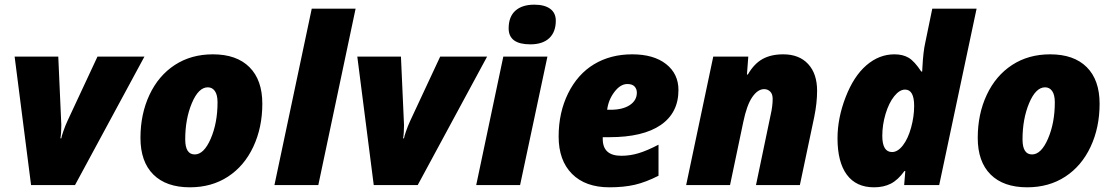

<svg xmlns="http://www.w3.org/2000/svg" viewBox="-20 -797 4797 827"><path d="M113.8 0 43 -553.2H231L244.1 -258.8Q244.1 -223.1 240.2 -201.2H244.1Q244.6 -208 252.9 -231.9Q261.2 -255.9 270.5 -275.9Q279.8 -295.9 399.9 -553.2H602.1L303.2 0Z M797.9 9.8Q695.8 9.8 640.4 -45.4Q585 -100.6 585 -203.1Q585 -305.7 623.8 -388.4Q662.6 -471.2 732.9 -517.1Q803.2 -563 897 -563Q999 -563 1054.4 -507.8Q1109.9 -452.6 1109.9 -350.1Q1109.9 -247.6 1071 -164.8Q1032.2 -82 961.9 -36.1Q891.6 9.8 797.9 9.8ZM875 -420.9Q835 -420.9 806.4 -352.8Q777.8 -284.7 777.8 -196.8Q777.8 -131.8 818.8 -131.8Q858.4 -131.8 887.7 -199.7Q917 -267.6 917 -356Q917 -388.2 905.8 -404.5Q894.5 -420.9 875 -420.9Z M1351.1 0H1162.1L1322.8 -759.8H1511.7Z M1589.8 0 1519 -553.2H1707L1720.2 -258.8Q1720.2 -223.1 1716.3 -201.2H1720.2Q1720.7 -208 1729 -231.9Q1737.3 -255.9 1746.6 -275.9Q1755.9 -295.9 1876 -553.2H2078.1L1779.3 0Z M2220.2 0H2031.2L2147.9 -553.2H2337.9ZM2170.9 -674.8Q2170.9 -725.1 2200 -751Q2229 -776.9 2281.2 -776.9Q2325.7 -776.9 2349.9 -759Q2374 -741.2 2374 -708Q2374 -659.2 2345.7 -632.6Q2317.4 -606 2264.2 -606Q2170.9 -606 2170.9 -674.8Z M2605 9.8Q2501.5 9.8 2443.8 -48.1Q2386.2 -106 2386.2 -209Q2386.2 -312 2427 -394.8Q2467.8 -477.5 2538.8 -520.3Q2609.9 -563 2703.1 -563Q2795.9 -563 2849.1 -521Q2902.3 -479 2902.3 -409.2Q2902.3 -311 2825.9 -258.5Q2749.5 -206.1 2605 -206.1H2576.2V-198.2Q2576.2 -126 2656.2 -126Q2694.8 -126 2731.9 -137.5Q2769 -148.9 2816.4 -173.8V-40Q2761.7 -12.2 2714.4 -1.2Q2667 9.8 2605 9.8ZM2682.1 -435.1Q2652.3 -435.1 2626.5 -401.1Q2600.6 -367.2 2595.2 -324.2H2609.4Q2662.6 -324.2 2692.9 -344.5Q2723.1 -364.7 2723.1 -397.9Q2723.1 -413.6 2713.4 -424.3Q2703.6 -435.1 2682.1 -435.1Z M3308.1 -371.1Q3308.1 -392.1 3297.4 -402.6Q3286.6 -413.1 3271.5 -413.1Q3243.7 -413.1 3220 -378.4Q3196.3 -343.8 3181.2 -270L3124.5 0H2935.5L3052.2 -553.2H3203.1L3197.3 -476.1H3201.2Q3228 -522.5 3264.4 -542.7Q3300.8 -563 3353.5 -563Q3422.4 -563 3460.9 -521.2Q3499.5 -479.5 3499.5 -405.8Q3499.5 -354 3487.3 -293.9L3425.3 0H3236.3L3299.3 -301.8Q3308.1 -339.8 3308.1 -371.1Z M3832.5 -563Q3869.1 -563 3894 -548.1Q3918.9 -533.2 3948.2 -488.8H3952.1L3953.1 -506.8Q3956.5 -574.2 3965.3 -612.8L3995.6 -759.8H4186.5L4025.4 0H3874.5L3879.4 -60.1H3875.5Q3847.7 -21.5 3816.9 -5.9Q3786.1 9.8 3744.6 9.8Q3667.5 9.8 3627.4 -44.7Q3587.4 -99.1 3587.4 -201.2Q3587.4 -288.1 3622.3 -378.4Q3657.2 -468.8 3711.9 -515.9Q3766.6 -563 3832.5 -563ZM3822.3 -142.1Q3846.7 -142.1 3868.9 -170.7Q3891.1 -199.2 3904.3 -247.1Q3917.5 -294.9 3917.5 -340.8Q3917.5 -411.1 3878.4 -411.1Q3854.5 -411.1 3831.5 -382.3Q3808.6 -353.5 3794.4 -306.4Q3780.3 -259.3 3780.3 -211.9Q3780.3 -142.1 3822.3 -142.1Z M4404.3 9.8Q4302.2 9.8 4246.8 -45.4Q4191.4 -100.6 4191.4 -203.1Q4191.4 -305.7 4230.2 -388.4Q4269 -471.2 4339.4 -517.1Q4409.7 -563 4503.4 -563Q4605.5 -563 4660.9 -507.8Q4716.3 -452.6 4716.3 -350.1Q4716.3 -247.6 4677.5 -164.8Q4638.7 -82 4568.4 -36.1Q4498 9.8 4404.3 9.8ZM4481.4 -420.9Q4441.4 -420.9 4412.8 -352.8Q4384.3 -284.7 4384.3 -196.8Q4384.3 -131.8 4425.3 -131.8Q4464.8 -131.8 4494.1 -199.7Q4523.4 -267.6 4523.4 -356Q4523.4 -388.2 4512.2 -404.5Q4501 -420.9 4481.4 -420.9Z"/></svg>

Font: Open Sans Extrabold
Style: Italic
Weight: 800
Italic angle: -12°
Foundry: Ascender Corporation
Version: Version 1.10